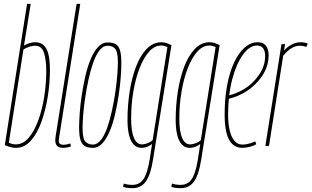

<svg xmlns="http://www.w3.org/2000/svg" viewBox="-20 -760 1623 1000"><path d="M140 -740 105 -523Q120 -531 134 -535.5Q148 -540 164 -540Q190 -540 207 -525Q224 -510 232 -478Q240 -446 240 -395Q240 -326 228.5 -255Q217 -184 195 -123.5Q173 -63 140 -26.5Q107 10 64 10Q49 10 35.5 6.5Q22 3 5 -4L121 -740ZM162 -522Q149 -522 131 -516Q113 -510 102 -502L26 -17Q34 -13 43 -10.5Q52 -8 62 -8Q100 -8 129.5 -42.5Q159 -77 179.5 -133.5Q200 -190 210.5 -257.5Q221 -325 221 -392Q221 -448 209 -485Q197 -522 162 -522Z M379 -740H398L293 -76Q290 -57 288 -45Q286 -33 286 -25Q286 -19 288.5 -15Q291 -11 296.5 -8.5Q302 -6 312 -6Q318 -6 326.5 -7.5Q335 -9 346 -13L350 2Q340 6 329 8Q318 10 309 10Q287 10 277.5 0Q268 -10 268 -29Q268 -34 268.5 -40Q269 -46 270 -52Z M464 10Q440 10 424 2Q408 -6 400 -28.5Q392 -51 392 -96Q392 -125 395 -168.5Q398 -212 405.5 -262Q413 -312 424 -361Q435 -410 451.5 -450Q468 -490 490 -514.5Q512 -539 540 -539Q564 -539 580 -531.5Q596 -524 604 -501Q612 -478 612 -433Q612 -404 609 -360.5Q606 -317 598.5 -267Q591 -217 580 -168Q569 -119 552.5 -79Q536 -39 514 -14.5Q492 10 464 10ZM464 -7Q487 -7 506 -31.5Q525 -56 539 -96.5Q553 -137 563.5 -185.5Q574 -234 581 -282.5Q588 -331 591 -371.5Q594 -412 594 -435Q594 -491 579.5 -506.5Q565 -522 540 -522Q517 -522 498 -497.5Q479 -473 465 -432.5Q451 -392 440.5 -343.5Q430 -295 423 -246.5Q416 -198 413 -158Q410 -118 410 -94Q410 -39 424.5 -23Q439 -7 464 -7Z M621 213 625 196Q637 200 647.5 201.5Q658 203 669 203Q694 203 711.5 190Q729 177 740.5 147Q752 117 760 68L772 -10Q763 -3 753.5 1.5Q744 6 735 8Q726 10 716 10Q693 10 676.5 -7Q660 -24 652 -57Q644 -90 644 -136Q644 -210 655 -281.5Q666 -353 688 -411.5Q710 -470 743.5 -505Q777 -540 821 -540Q827 -540 833.5 -539Q840 -538 846.5 -536Q853 -534 859.5 -531Q866 -528 873 -525L777 71Q765 149 740 184.5Q715 220 671 220Q657 220 644.5 218.5Q632 217 621 213ZM852 -515Q843 -519 834.5 -521Q826 -523 820 -523Q785 -523 756.5 -491Q728 -459 707 -405Q686 -351 674.5 -283Q663 -215 663 -143Q663 -76 677.5 -42Q692 -8 719 -8Q728 -8 738.5 -11Q749 -14 759 -19Q769 -24 775 -30Z M872 213 876 196Q888 200 898.5 201.5Q909 203 920 203Q945 203 962.5 190Q980 177 991.5 147Q1003 117 1011 68L1023 -10Q1014 -3 1004.5 1.5Q995 6 986 8Q977 10 967 10Q944 10 927.5 -7Q911 -24 903 -57Q895 -90 895 -136Q895 -210 906 -281.5Q917 -353 939 -411.5Q961 -470 994.5 -505Q1028 -540 1072 -540Q1078 -540 1084.5 -539Q1091 -538 1097.5 -536Q1104 -534 1110.5 -531Q1117 -528 1124 -525L1028 71Q1016 149 991 184.5Q966 220 922 220Q908 220 895.5 218.5Q883 217 872 213ZM1103 -515Q1094 -519 1085.5 -521Q1077 -523 1071 -523Q1036 -523 1007.5 -491Q979 -459 958 -405Q937 -351 925.5 -283Q914 -215 914 -143Q914 -76 928.5 -42Q943 -8 970 -8Q979 -8 989.5 -11Q1000 -14 1010 -19Q1020 -24 1026 -30Z M1169 -262Q1189 -267 1209 -275Q1229 -283 1248 -294Q1297 -323 1329 -370Q1361 -417 1361 -468Q1361 -495 1350 -509Q1339 -523 1319 -523Q1280 -523 1245.5 -475.5Q1211 -428 1189.5 -347Q1168 -266 1168 -164Q1168 -115 1176.5 -80Q1185 -45 1201.5 -26Q1218 -7 1242 -7Q1253 -7 1264 -9Q1275 -11 1286 -14.5Q1297 -18 1309 -24L1315 -9Q1301 0 1280 5Q1259 10 1241 10Q1210 10 1189.5 -10Q1169 -30 1159.5 -68.5Q1150 -107 1150 -163Q1150 -247 1163 -316Q1176 -385 1199.5 -435Q1223 -485 1254.5 -512.5Q1286 -540 1322 -540Q1342 -540 1354.5 -531.5Q1367 -523 1373 -507.5Q1379 -492 1379 -472Q1379 -411 1341.5 -359Q1304 -307 1248 -275Q1228 -264 1207 -256.5Q1186 -249 1166 -244Z M1465 -530 1459 -497Q1471 -510 1485 -519.5Q1499 -529 1514 -534.5Q1529 -540 1544 -540Q1555 -540 1564.5 -538.5Q1574 -537 1583 -533L1576 -516Q1567 -519 1558.5 -520.5Q1550 -522 1541 -522Q1521 -522 1500 -510Q1479 -498 1455 -470L1381 0H1362L1446 -530Z"/></svg>

Font: Georama ExtraCondensed Thin
Style: Italic
Weight: 100
Width: 2
Italic angle: -9°
Designer: Jean-Baptiste Levee
Foundry: Production Type
Version: Version 1.001